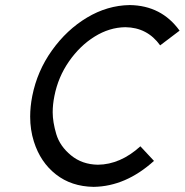

<svg xmlns="http://www.w3.org/2000/svg" viewBox="-20 -727 729 758"><path d="M350.1 10.7H349.1Q261.7 9.3 200.7 -38.6Q139.6 -86.4 113.8 -168Q99.1 -214.4 99.1 -266.6Q99.1 -305.7 107.4 -348.1Q127 -446.8 185.3 -528.3Q243.7 -609.9 323.7 -657.7Q403.8 -705.6 491.7 -707H492.7Q617.7 -705.1 689 -606L612.3 -547.9Q561.5 -618.7 474.6 -619.6Q411.6 -618.7 353.5 -582.5Q295.4 -546.4 252.4 -484.6Q209.5 -422.9 194.8 -348.1Q188 -314.5 188 -283.7Q188 -245.6 202.1 -197.8Q216.3 -149.9 260.3 -113.8Q304.2 -77.6 366.7 -76.7Q455.1 -77.6 534.2 -149.4L587.9 -91.8Q476.6 8.8 350.1 10.7Z"/></svg>

Font: Qaz
Style: Italic
Weight: 400
Italic angle: -11.25°
Designer: GGBotNet
Foundry: f0n7
Version: 0.70